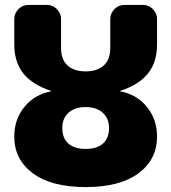

<svg xmlns="http://www.w3.org/2000/svg" viewBox="-20 -750 696 780"><path d="M423 -230Q423 -269 397.5 -292Q372 -315 328 -315Q284 -315 258.5 -292Q233 -269 233 -230Q233 -189 257.5 -167Q282 -145 328 -145Q374 -145 398.5 -167Q423 -189 423 -230ZM561 -730Q584 -730 601 -713Q618 -696 618 -673V-570Q618 -498 581.5 -452Q545 -406 469 -381Q468 -381 468 -380Q468 -379 469 -379Q536 -366 577 -315.5Q618 -265 618 -195Q618 -102 542.5 -46Q467 10 328 10Q189 10 113.5 -46Q38 -102 38 -195Q38 -265 79 -315.5Q120 -366 187 -379Q188 -379 188 -380Q188 -381 187 -381Q111 -406 74.5 -452Q38 -498 38 -570V-673Q38 -696 55 -713Q72 -730 95 -730H171Q194 -730 211 -713Q228 -696 228 -673V-555Q228 -508 254.5 -484Q281 -460 328 -460Q375 -460 401.5 -484Q428 -508 428 -555V-673Q428 -696 445 -713Q462 -730 485 -730Z"/></svg>

Font: Rounded Mplus 1c Black
Style: Regular
Weight: 900
Version: Version 1.059.20150529